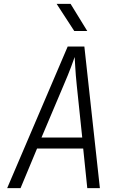

<svg xmlns="http://www.w3.org/2000/svg" viewBox="-20 -970 640 990"><path d="M17 0 329 -730H415L495 0H430L409 -204H171L86 0ZM194 -261H404L376 -528Q370 -586 368 -625Q366 -664 365 -676Q361 -664 346.5 -625Q332 -586 307 -528ZM363 -810 272 -950H344L430 -810Z"/></svg>

Font: JetBrains Mono NL ExtraLight
Style: Italic
Weight: 200
Italic angle: -9°
Monospace: yes
Designer: Philipp Nurullin, Konstantin Bulenkov
Foundry: JetBrains
Version: Version 2.305; ttfautohint (v1.8.4.7-5d5b)